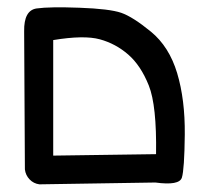

<svg xmlns="http://www.w3.org/2000/svg" viewBox="-20 -386 540 516"><path d="M85.9 109.4Q70.3 107.4 59.6 96.2Q48.8 85 46.9 69.3L44.9 -301.8Q43.9 -358.4 78.6 -363.3Q113.3 -368.2 193.8 -365.2Q274.4 -362.3 305.7 -351.6Q336.9 -340.8 385.7 -300.8Q434.6 -260.7 456.1 -189.5Q477.5 -118.2 476.6 -24.4Q475.6 69.3 468.8 91.3Q461.9 113.3 397.5 104.5ZM399.4 28.3Q401.4 -102.5 379.9 -156.2Q358.4 -210 324.7 -239.3Q291 -268.6 248.5 -280.3Q206.1 -292 123 -278.3V32.2Z"/></svg>

Font: JasonHandwriting1
Style: Regular
Weight: 400
Version: Version 1.48.20